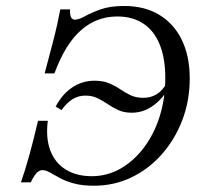

<svg xmlns="http://www.w3.org/2000/svg" viewBox="-20 -602 685 634"><path d="M390.3 -582.3Q457.3 -582.3 505.6 -553.2Q554 -524.2 580.2 -470.6Q606.5 -416.9 606.5 -342.7Q606.5 -269.4 581.9 -205.2Q557.3 -141.1 514.1 -92.3Q471 -43.5 413.7 -16.1Q356.5 11.3 290.3 11.3Q250.8 11.3 223.4 3.6Q196 -4 177 -14.5Q158.1 -25 144.4 -32.7Q130.6 -40.3 120.2 -40.3Q110.5 -40.3 101.6 -31.5Q92.7 -22.6 81.5 0H49.2Q63.7 -41.9 77.4 -91.5Q91.1 -141.1 105.6 -203.2H137.9Q130.6 -146.8 146 -105.6Q161.3 -64.5 196.8 -42.3Q232.3 -20.2 283.1 -20.2Q333.9 -20.2 377.8 -45.2Q421.8 -70.2 455.2 -114.5Q488.7 -158.9 507.3 -217.7Q525.8 -276.6 525.8 -344.4Q525.8 -409.7 507.3 -455.2Q488.7 -500.8 453.2 -524.2Q417.7 -547.6 366.9 -547.6Q299.2 -547.6 247.6 -502.4Q196 -457.3 159.7 -359.7H127.4Q142.7 -416.9 152.8 -455.6Q162.9 -494.4 169 -521.8Q175 -549.2 179 -571H211.3Q210.5 -553.2 214.5 -545.2Q218.5 -537.1 227.4 -537.1Q240.3 -537.1 260.5 -548.4Q280.6 -559.7 312.1 -571Q343.5 -582.3 390.3 -582.3ZM292.7 -335.5Q320.2 -335.5 340.3 -327Q360.5 -318.5 377 -307.3Q393.5 -296 411.3 -287.5Q429 -279 453.2 -279Q502.4 -279 529 -325L539.5 -316.1Q518.5 -276.6 485.9 -253.2Q453.2 -229.8 415.3 -229.8Q389.5 -229.8 371 -238.3Q352.4 -246.8 335.9 -258.1Q319.4 -269.4 302 -277.8Q284.7 -286.3 262.1 -286.3Q238.7 -286.3 219.8 -274.6Q200.8 -262.9 183.1 -238.7L163.7 -250Q185.5 -291.1 218.5 -313.3Q251.6 -335.5 292.7 -335.5Z"/></svg>

Font: Playfair 12pt Light
Style: Italic
Weight: 300
Italic angle: -15.6°
Designer: Claus Eggers Sørensen
Foundry: Claus Eggers Sørensen
Version: Version 2.000;gftools[0.9.28]